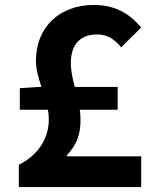

<svg xmlns="http://www.w3.org/2000/svg" viewBox="-20 -755 629 775"><path d="M550 -124H250V-128C289 -171 305 -210 305 -271C305 -286 304 -299 302 -312H455V-404H282C273 -437 266 -469 266 -501C266 -577 305 -616 373 -616C413 -616 442 -597 469 -564L550 -644C502 -701 443 -735 359 -735C223 -735 125 -648 125 -509C125 -474 136 -440 147 -404H136L60 -399V-312H173C176 -299 177 -285 177 -272C177 -191 128 -125 56 -90V0H550Z"/></svg>

Font: Spoqa Han Sans Neo Bold
Style: Bold
Weight: 700
Designer: [Spoqa Han Sans Neo] Dong-huui Kim  Younghwa Kang  Yujin Lee  [Noto Sans] Ryoko NISHIZUKA  (kana & ideographs); Paul D. 
Foundry: Spoqa (http://www.spoqa-han-sans.com)
Version: Version 1.100;hotconv 1.0.109;makeotfexe 2.5.65596